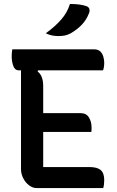

<svg xmlns="http://www.w3.org/2000/svg" viewBox="-20 -949 590 969"><path d="M164 0Q145 0 127 -13.5Q109 -27 97.5 -49Q86 -71 86 -96V-594H75Q55 -594 47 -616.5Q39 -639 39 -665Q39 -682 42 -700H455Q476 -700 487 -688.5Q498 -677 502 -661Q506 -645 506 -633Q506 -609 500 -594H172L170 -588Q198 -567 198 -515V-378H387Q416 -378 429 -356Q442 -334 442 -307Q442 -300 442 -294Q442 -288 441 -283H198V-106H430Q471 -106 488.5 -90.5Q506 -75 506 -40Q506 -17 501 0ZM333 -929Q384 -929 416 -918Q428 -914 431 -903.5Q434 -893 429 -882Q417 -850 393.5 -825Q370 -800 337 -781Q322 -773 308 -770Q294 -767 275 -767Q258 -767 243 -770Q228 -773 211 -781Q258 -815 289 -850.5Q320 -886 333 -929Z"/></svg>

Font: Recursive Sn Csl St Med
Style: Regular
Weight: 500
Version: Version 1.079;hotconv 1.0.112;makeotfexe 2.5.65598; ttfautoh